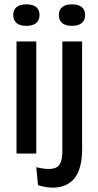

<svg xmlns="http://www.w3.org/2000/svg" viewBox="-20 -707 453 884"><path d="M56 0V-516H147V0ZM101 -588Q71 -588 56 -601Q41 -614 41 -638Q41 -662 56.5 -674.5Q72 -687 101 -687Q131 -687 146.5 -674.5Q162 -662 162 -637Q162 -614 146.5 -601Q131 -588 101 -588ZM222 157Q207 157 190.5 154Q174 151 155 146L147 63Q210 78 238.5 64.5Q267 51 267 -10V-516H358V-20Q358 24 349.5 57.5Q341 91 323.5 113Q306 135 280.5 146Q255 157 222 157ZM311 -588Q281 -588 266 -601Q251 -614 251 -638Q251 -662 266.5 -674.5Q282 -687 311 -687Q341 -687 356.5 -674.5Q372 -662 372 -637Q372 -614 356.5 -601Q341 -588 311 -588Z"/></svg>

Font: Bricolage Grotesque 72pt
Style: Regular
Weight: 400
Version: Version 1.001;gftools[0.9.33.dev8+g029e19f]